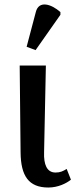

<svg xmlns="http://www.w3.org/2000/svg" viewBox="-20 -829 344 858"><path d="M139 -605 250 -763V-775C208 -812 153 -828 140 -775L99 -620ZM196 9C240 9 277 -10 297 -26L278 -74C261 -64 250 -58 228 -58C189 -58 175 -95 177 -148L185 -536H68L72 -148C73 -43 108 9 196 9Z"/></svg>

Font: Noto Serif Medium
Style: Regular
Weight: 500
Designer: Monotype Design Team
Foundry: Monotype Imaging Inc.
Version: Version 2.013